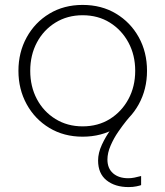

<svg xmlns="http://www.w3.org/2000/svg" viewBox="-20 -543 673 781"><path d="M316 13Q240 13 181 -22.5Q122 -58 88.5 -119Q55 -180 55 -255Q55 -330 88.5 -391Q122 -452 181 -487.5Q240 -523 316 -523Q393 -523 452 -487.5Q511 -452 544.5 -391.5Q578 -331 578 -255Q578 -180 544.5 -119Q511 -58 452 -22.5Q393 13 316 13ZM316 -29Q379 -29 427 -59Q475 -89 502.5 -140Q530 -191 530 -255Q530 -319 502.5 -370Q475 -421 427 -451Q379 -481 316 -481Q254 -481 205.5 -451Q157 -421 130 -370Q103 -319 103 -255Q103 -191 130 -140Q157 -89 205.5 -59Q254 -29 316 -29ZM503 218Q448 218 413.5 190.5Q379 163 379 110Q379 79 394.5 45.5Q410 12 431 -16.5Q452 -45 468.5 -64Q485 -83 488 -86L511 -72Q508 -69 493.5 -51Q479 -33 461 -7Q443 19 430 49Q417 79 417 106Q417 142 440 162Q463 182 502 182Q514 182 526.5 179.5Q539 177 554 173V210Q549 212 535 215Q521 218 503 218Z"/></svg>

Font: MuseoModerno Thin ExtraLight
Style: Regular
Weight: 250
Version: Version 1.002